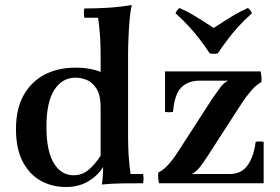

<svg xmlns="http://www.w3.org/2000/svg" viewBox="-20 -734 1120 769"><path d="M388 5Q390 -7 391.5 -27Q393 -47 393 -65L383 -110V-516Q383 -595 373 -663H318Q314 -682 318 -700Q363 -700 412.5 -703Q462 -706 508 -714Q502 -690 499 -654Q496 -618 494.5 -580.5Q493 -543 493 -516V-184Q493 -105 503 -37H553Q557 -19 553 0Q508 0 468.5 0.5Q429 1 388 5ZM244 15Q188 15 142.5 -10.5Q97 -36 70.5 -87.5Q44 -139 44 -217Q44 -297 74 -351.5Q104 -406 157.5 -434.5Q211 -463 282 -463Q349 -463 392.5 -441.5Q436 -420 469 -386L383 -305Q383 -353 366.5 -379Q350 -405 327 -414Q304 -423 283 -423Q229 -423 197.5 -374Q166 -325 166 -226Q166 -129 195.5 -80.5Q225 -32 275 -32Q309 -32 334.5 -53.5Q360 -75 383 -110L393 -65Q372 -31 334 -8Q296 15 244 15ZM748 -37 614 -43Q634 -52 655 -75.5Q676 -99 694 -128L831 -340Q849 -366 862.5 -384Q876 -402 894 -411L1027 -405Q1008 -396 987.5 -372.5Q967 -349 948 -320L811 -108Q794 -82 780 -64Q766 -46 748 -37ZM617 0Q612 -21 614 -43L748 -37H899Q948 -37 972.5 -73Q997 -109 1004 -166Q1020 -169 1036 -166V0ZM641 -286V-448H1024Q1026 -438 1027 -426.5Q1028 -415 1027 -405L894 -411H780Q734 -411 706.5 -384Q679 -357 673 -286Q657 -283 641 -286ZM973 -702Q984 -694 989 -681Q954 -649 932 -624.5Q910 -600 892 -576Q874 -552 852 -520Q836 -517 820 -520Q799 -552 780.5 -576Q762 -600 740 -624.5Q718 -649 683 -681Q688 -694 699 -702Q730 -688 752 -675Q774 -662 793.5 -649.5Q813 -637 836 -622Q859 -637 878.5 -649.5Q898 -662 920 -675Q942 -688 973 -702Z"/></svg>

Font: Poltawski Nowy Medium
Style: Regular
Weight: 500
Version: Version 1.001;gftools[0.9.25]